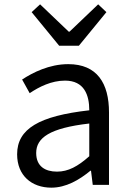

<svg xmlns="http://www.w3.org/2000/svg" viewBox="-20 -853 603 886"><path d="M217 13C284 13 345 -22 397 -65H400L408 0H483V-334C483 -469 428 -557 295 -557C207 -557 131 -518 82 -486L117 -423C160 -452 217 -481 280 -481C369 -481 392 -414 392 -344C161 -318 59 -259 59 -141C59 -43 126 13 217 13ZM243 -61C189 -61 147 -85 147 -147C147 -217 209 -262 392 -283V-132C339 -85 295 -61 243 -61ZM253 -642H344L471 -797L433 -833L301 -707H297L165 -833L126 -797Z"/></svg>

Font: Noto Sans CJK HK
Style: Regular
Weight: 400
Designer: Ryoko NISHIZUKA 西塚涼子 (kana, bopomofo & ideographs); Paul D. Hunt (Latin, Greek & Cyrillic); Sandoll Communications 산돌커뮤니
Foundry: Adobe
Version: Version 2.004;hotconv 1.0.118;makeotfexe 2.5.65603